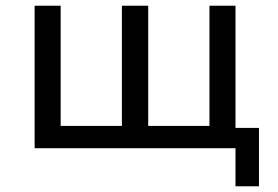

<svg xmlns="http://www.w3.org/2000/svg" viewBox="-20 -518 973 671"><path d="M803 133V0H101V-498H192V-78H406V-498H498V-78H712V-498H803V-71H885V133Z"/></svg>

Font: Nunito Sans 6pt
Style: Regular
Weight: 400
Version: Version 3.101;gftools[0.9.27]